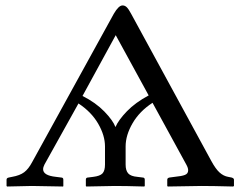

<svg xmlns="http://www.w3.org/2000/svg" viewBox="-20 -678 881 700"><path d="M522 -330.1 401.9 -549.8 280.8 -328.1Q328.6 -304.2 360.4 -271.5Q392.1 -238.8 400.9 -214.8Q412.1 -240.7 442.9 -272.5Q473.6 -304.2 522 -330.1ZM438 -144V-78.1Q438 -56.2 447.5 -45.7Q457 -35.2 481 -33.2L500 -30.8Q507.8 -30.8 507.8 -22.9V0L505.9 2Q438 0 398.9 0L294.9 2L293 0V-22.9Q293 -30.8 300.8 -30.8L319.8 -33.2Q344.7 -36.1 353.8 -45.9Q362.8 -55.7 362.8 -78.1V-144Q362.8 -184.1 337.9 -227.1Q313 -270 266.1 -300.8L142.1 -78.1Q137.2 -68.4 137.2 -61Q137.2 -38.1 184.1 -33.2L203.1 -30.8Q210.9 -30.8 210.9 -22.9V0L210 2Q120.1 0 96.2 0L5.9 2L3.9 0V-22.9Q3.9 -29.3 12.2 -30.8L23.9 -33.2Q52.2 -38.1 68.1 -50Q84 -62 97.2 -86.9L395 -627.9Q412.6 -658.2 426.8 -658.2Q435.5 -658.2 442.4 -651.4Q449.2 -644.5 458 -627.9L750 -91.8Q766.1 -62 780.5 -49.1Q794.9 -36.1 812 -33.2L824.2 -30.8Q833 -28.3 833 -22.9V0L830.1 2Q753.9 0 714.8 0L591.8 2L589.8 0V-22.9Q589.8 -29.3 598.1 -30.8L616.2 -33.2Q642.6 -35.6 654.3 -40.3Q666 -44.9 666 -57.1Q666 -65.9 659.2 -78.1L536.1 -303.2Q488.8 -272.5 463.4 -228.8Q438 -185.1 438 -144Z"/></svg>

Font: Common Serif
Style: Bold
Weight: 700
Designer: Philipp H. Poll, Khaled Hosny
Foundry: Stefan Peev, Context Ltd.
Version: Version 1.026